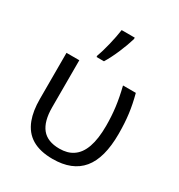

<svg xmlns="http://www.w3.org/2000/svg" viewBox="-188 -923 988 1059"><g transform="rotate(30 306.0 -394.0)"><path d="M97.2 -113.3Q77.1 -166.5 77.1 -243.2V-536.1H158.7V-236.8Q158.7 -147.5 194.6 -103Q230.5 -58.6 306.6 -58.6Q358.4 -58.6 392.1 -81.5Q467.8 -130.9 467.8 -296.4Q467.8 -357.4 460.7 -413.3Q453.6 -469.2 437 -536.1H518.6Q535.2 -474.1 542.5 -417.2Q549.8 -360.4 549.8 -292.5Q549.8 -138.7 488.5 -64.7Q427.2 9.3 302.7 9.3Q222.7 9.3 171.6 -21Q120.6 -51.3 97.2 -113.3ZM277.8 -796.9H361.3V-787.6Q349.1 -746.1 326.7 -693.1Q304.2 -640.1 279.3 -599.1H231.9V-608.9Q245.6 -644.5 258.5 -698.2Q271.5 -752 277.8 -796.9Z"/></g></svg>

Font: Viking Open Sans
Style: Regular
Weight: 400
Foundry: Ascender Corporation
Version: Version 2.001